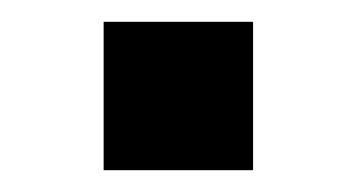

<svg xmlns="http://www.w3.org/2000/svg" viewBox="-20 -156 328 176"><path d="M75 -136H212V0H75Z"/></svg>

Font: Asta Sans
Style: Bold
Weight: 700
Designer: 42dot
Version: Version 1.000